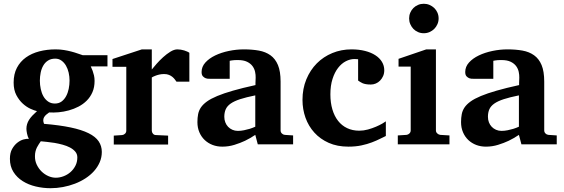

<svg xmlns="http://www.w3.org/2000/svg" viewBox="-20 -760 2969 1011"><path d="M387.2 68.8Q387.2 51.3 376.5 38.6Q365.7 25.9 348.6 16.8Q331.5 7.8 310.1 2Q288.6 -3.9 267.1 -7.6Q245.6 -11.2 226.6 -12.9Q207.5 -14.6 194.8 -16.1Q189.9 -8.8 184.6 -1Q179.2 6.8 174.6 16.1Q169.9 25.4 167 36.9Q164.1 48.3 164.1 62Q163.6 85.9 173.3 106.7Q183.1 127.4 198.7 142.8Q214.4 158.2 234.1 167Q253.9 175.8 273.9 175.8Q293.9 175.8 314.2 168.2Q334.5 160.6 350.6 146.7Q366.7 132.8 377 113Q387.2 93.3 387.2 68.8ZM346.2 -335.9Q346.2 -356.4 341.6 -377.2Q336.9 -397.9 327.4 -414.3Q317.9 -430.7 303.7 -440.9Q289.6 -451.2 271 -451.2Q248.5 -451.2 232.9 -441.2Q217.3 -431.2 207.8 -414.6Q198.2 -397.9 194.1 -377.2Q189.9 -356.4 189.9 -335Q189.9 -313 194.6 -291.3Q199.2 -269.5 208.7 -252.7Q218.3 -235.8 233.4 -225.3Q248.5 -214.8 269 -214.8Q289.6 -214.8 304 -225.3Q318.4 -235.8 327.9 -253.2Q337.4 -270.5 341.8 -292.2Q346.2 -314 346.2 -335.9ZM458 -410.2Q463.4 -399.4 467.8 -387.2Q471.7 -376.5 474.9 -363Q478 -349.6 478 -334Q478 -300.3 466.8 -274.7Q455.6 -249 436.8 -230.2Q418 -211.4 393.6 -198.7Q369.1 -186 342.5 -178.7Q315.9 -171.4 289.1 -168.9Q262.2 -166.5 238.8 -168Q230 -162.1 222.9 -155.8Q215.8 -149.4 211.9 -142.3Q208 -135.3 207.8 -127Q207.5 -118.7 211.9 -107.9Q293.9 -101.1 351.8 -88.9Q409.7 -76.7 446.3 -58.6Q482.9 -40.5 499.5 -15.9Q516.1 8.8 516.1 40Q516.1 68.8 505.1 94.2Q494.1 119.6 475.1 140.9Q456.1 162.1 430.2 179Q404.3 195.8 374.3 207.3Q344.2 218.8 311.5 224.9Q278.8 231 246.1 231Q206.5 231 168.2 221.9Q129.9 212.9 99.6 193.8Q69.3 174.8 50.8 145.5Q32.2 116.2 32.2 76.2Q32.2 44.9 43.9 24.2Q55.7 3.4 71.8 -9Q87.9 -21.5 104.7 -25.9Q121.6 -30.3 131.8 -28.8Q125 -42.5 122.1 -57.4Q119.1 -72.3 119.1 -82Q119.1 -94.7 122.6 -106.2Q126 -117.7 132.8 -128.7Q139.6 -139.6 150.1 -150.9Q160.6 -162.1 174.8 -174.8Q161.6 -177.7 140.9 -187Q120.1 -196.3 100.3 -214.1Q80.6 -231.9 66.2 -259Q51.8 -286.1 51.8 -325.2Q51.8 -370.1 69.1 -403.1Q86.4 -436 116.5 -457.5Q146.5 -479 186.8 -489.5Q227.1 -500 272.9 -500Q296.4 -500 317.1 -496.6Q337.9 -493.2 355.7 -488.5Q373.5 -483.9 388.4 -478.5Q403.3 -473.1 416 -469.2H545.9V-410.2Z M909.2 -330.1Q905.8 -335 900.6 -341.8Q895.5 -348.6 887.9 -355Q880.4 -361.3 869.6 -365.7Q858.9 -370.1 844.2 -370.1Q830.1 -370.1 817.9 -367.2Q805.7 -364.3 797.4 -360.8Q787.1 -356.9 779.3 -352.1V-71.8Q779.3 -63 785.4 -55.9Q791.5 -48.8 801.3 -48.8L865.2 -45.9V1H579.1V-45.9L623 -48.8Q632.3 -49.8 638.7 -56.4Q645 -63 645 -71.8V-408.2H572.3V-449.2L727.1 -500H779.3V-394Q788.6 -405.8 804.4 -423.8Q820.3 -441.9 838.9 -458.7Q857.4 -475.6 877.2 -487.8Q897 -500 914.1 -500Q922.9 -500 932.1 -498.5Q941.4 -497.1 950 -494.4Q958.5 -491.7 965.6 -488.5Q972.7 -485.4 977.1 -481.9V-330.1Z M1337.4 0 1324.2 -49.8Q1298.3 -32.2 1270 -18.6Q1245.1 -6.8 1214.4 2.7Q1183.6 12.2 1150.4 12.2Q1123 12.2 1099.4 3.2Q1075.7 -5.9 1057.9 -22.7Q1040 -39.6 1029.8 -63.5Q1019.5 -87.4 1019.5 -117.2Q1019.5 -139.6 1023.2 -158.7Q1026.9 -177.7 1037.8 -194.1Q1048.8 -210.4 1069.3 -225.3Q1089.8 -240.2 1123.8 -254.4Q1157.7 -268.6 1207 -282.7Q1256.3 -296.9 1325.2 -312V-324.2Q1325.2 -331.5 1325.7 -337.4Q1325.7 -344.2 1326.2 -351.1Q1326.7 -365.2 1323.2 -381.6Q1319.8 -397.9 1309.6 -411.9Q1299.3 -425.8 1280.8 -434.8Q1262.2 -443.8 1232.4 -443.8Q1222.2 -443.8 1214.1 -443.4Q1206.1 -442.9 1200.7 -441.9Q1194.3 -440.9 1189.5 -439.9V-345.2H1086.4Q1073.7 -344.2 1064 -347.7Q1055.7 -350.6 1048.6 -357.9Q1041.5 -365.2 1041.5 -380.9Q1041.5 -408.7 1061.3 -430.7Q1081.1 -452.6 1113 -468Q1145 -483.4 1184.8 -491.7Q1224.6 -500 1264.2 -500Q1307.1 -500 1342.8 -493.7Q1378.4 -487.3 1404.1 -469Q1429.7 -450.7 1443.6 -417.5Q1457.5 -384.3 1457.5 -330.1V-73.2Q1457.5 -64 1463.9 -57.4Q1470.2 -50.8 1479.5 -49.8L1523.4 -46.9V0ZM1324.2 -257.8Q1275.9 -248 1244.4 -237.8Q1212.9 -227.5 1194.3 -214.4Q1175.8 -201.2 1168.5 -184.3Q1161.1 -167.5 1161.1 -145Q1161.1 -129.4 1166.3 -116Q1171.4 -102.5 1180.9 -92.5Q1190.4 -82.5 1203.6 -76.7Q1216.8 -70.8 1232.4 -70.8Q1248.5 -70.8 1264.9 -74.2Q1281.2 -77.6 1294.4 -81.5Q1310.1 -86.4 1324.2 -92.8Z M2011.7 -43.9Q1999 -38.1 1980.7 -28.8Q1962.4 -19.5 1938.2 -10.3Q1914.1 -1 1883.3 5.6Q1852.5 12.2 1814.5 12.2Q1755.9 12.2 1710.9 -7.8Q1666 -27.8 1635.3 -61.8Q1604.5 -95.7 1588.6 -140.1Q1572.8 -184.6 1572.8 -233.9Q1572.8 -293 1593 -342Q1613.3 -391.1 1648.2 -426.3Q1683.1 -461.4 1730 -480.7Q1776.9 -500 1830.6 -500Q1870.1 -500 1901.9 -491.9Q1933.6 -483.9 1956.3 -469.2Q1979 -454.6 1991.2 -434.3Q2003.4 -414.1 2003.4 -390.1Q2003.4 -373 1997.3 -359.4Q1991.2 -345.7 1981.4 -335.7Q1971.7 -325.7 1959 -320.3Q1946.3 -314.9 1932.6 -314.9Q1917 -314.9 1906.5 -316.9Q1896 -318.8 1888.7 -322Q1881.3 -325.2 1876 -328.9Q1870.6 -332.5 1865.7 -335.9V-448.2Q1859.4 -448.2 1855.7 -448.7Q1852.1 -449.2 1846.7 -449.2Q1823.7 -449.2 1801 -437.5Q1778.3 -425.8 1760.3 -402.6Q1742.2 -379.4 1731 -344.5Q1719.7 -309.6 1719.7 -263.2Q1719.7 -219.2 1730.2 -183.8Q1740.7 -148.4 1760.3 -123.5Q1779.8 -98.6 1808.1 -85.2Q1836.4 -71.8 1871.6 -71.8Q1894.5 -71.8 1917.5 -78.1Q1940.4 -84.5 1959.7 -92.8Q1979 -101.1 1992.9 -109.1Q2006.8 -117.2 2011.7 -121.1Z M2074.7 0V-46.9L2120.6 -49.8Q2129.4 -50.8 2136 -57.4Q2142.6 -64 2142.6 -73.2V-409.2H2078.6V-450.2L2224.6 -500H2275.4V-73.2Q2275.4 -64 2282.5 -57.4Q2289.6 -50.8 2298.3 -49.8L2346.7 -46.9V0ZM2289.6 -663.1Q2289.6 -647 2283.4 -632.8Q2277.3 -618.7 2266.6 -607.9Q2255.9 -597.2 2241.7 -591.1Q2227.5 -585 2211.4 -585Q2195.3 -585 2181.2 -591.1Q2167 -597.2 2156.7 -607.9Q2146.5 -618.7 2140.4 -632.8Q2134.3 -647 2134.3 -663.1Q2134.3 -679.2 2140.4 -693.4Q2146.5 -707.5 2156.7 -717.8Q2167 -728 2181.2 -734.1Q2195.3 -740.2 2211.4 -740.2Q2227.5 -740.2 2241.7 -734.1Q2255.9 -728 2266.6 -717.8Q2277.3 -707.5 2283.4 -693.4Q2289.6 -679.2 2289.6 -663.1Z M2725.6 0 2712.4 -49.8Q2686.5 -32.2 2658.2 -18.6Q2633.3 -6.8 2602.5 2.7Q2571.8 12.2 2538.6 12.2Q2511.2 12.2 2487.5 3.2Q2463.9 -5.9 2446 -22.7Q2428.2 -39.6 2418 -63.5Q2407.7 -87.4 2407.7 -117.2Q2407.7 -139.6 2411.4 -158.7Q2415 -177.7 2426 -194.1Q2437 -210.4 2457.5 -225.3Q2478 -240.2 2512 -254.4Q2545.9 -268.6 2595.2 -282.7Q2644.5 -296.9 2713.4 -312V-324.2Q2713.4 -331.5 2713.9 -337.4Q2713.9 -344.2 2714.4 -351.1Q2714.8 -365.2 2711.4 -381.6Q2708 -397.9 2697.8 -411.9Q2687.5 -425.8 2668.9 -434.8Q2650.4 -443.8 2620.6 -443.8Q2610.4 -443.8 2602.3 -443.4Q2594.2 -442.9 2588.9 -441.9Q2582.5 -440.9 2577.6 -439.9V-345.2H2474.6Q2461.9 -344.2 2452.1 -347.7Q2443.8 -350.6 2436.8 -357.9Q2429.7 -365.2 2429.7 -380.9Q2429.7 -408.7 2449.5 -430.7Q2469.2 -452.6 2501.2 -468Q2533.2 -483.4 2573 -491.7Q2612.8 -500 2652.3 -500Q2695.3 -500 2731 -493.7Q2766.6 -487.3 2792.2 -469Q2817.9 -450.7 2831.8 -417.5Q2845.7 -384.3 2845.7 -330.1V-73.2Q2845.7 -64 2852.1 -57.4Q2858.4 -50.8 2867.7 -49.8L2911.6 -46.9V0ZM2712.4 -257.8Q2664.1 -248 2632.6 -237.8Q2601.1 -227.5 2582.5 -214.4Q2564 -201.2 2556.6 -184.3Q2549.3 -167.5 2549.3 -145Q2549.3 -129.4 2554.4 -116Q2559.6 -102.5 2569.1 -92.5Q2578.6 -82.5 2591.8 -76.7Q2605 -70.8 2620.6 -70.8Q2636.7 -70.8 2653.1 -74.2Q2669.4 -77.6 2682.6 -81.5Q2698.2 -86.4 2712.4 -92.8Z"/></svg>

Font: Charis SIL CyrE
Style: Bold
Weight: 700
Foundry: SIL International
Version: Version 5.000